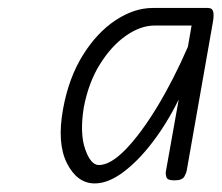

<svg xmlns="http://www.w3.org/2000/svg" viewBox="-20 -1052 543 470"><path d="M212 -603Q169 -603 144 -652.2Q119 -701.5 134.5 -786Q148.5 -862 183 -917.2Q217.5 -972.5 263 -1002.5Q308.5 -1032.5 354 -1032.5H489Q500 -1032.5 502 -1023Q504 -1013.5 501 -997L437 -634Q436.5 -630 431.5 -620.2Q426.5 -610.5 406.5 -610.5Q390 -610.5 387.5 -618Q385 -625.5 386 -632L417.5 -808.5Q389 -750.5 353.5 -704Q318 -657.5 281.2 -630.2Q244.5 -603 212 -603ZM185 -788.5Q175 -725.5 188.5 -686.8Q202 -648 222 -648Q250.5 -648 287.8 -686.5Q325 -725 364.8 -790.5Q404.5 -856 440 -937.5L449 -989.5H358.5Q324 -989.5 288.2 -964.5Q252.5 -939.5 224.5 -894.5Q196.5 -849.5 185 -788.5Z"/></svg>

Font: Edu VIC WA NT Hand
Style: Regular
Weight: 400
Designer: Tina and Corey Anderson, Eben Sorkin, Mirko Velimirovic
Foundry: Google for Education
Version: Version 1.000